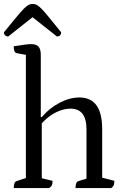

<svg xmlns="http://www.w3.org/2000/svg" viewBox="-28 -959 637 979"><path d="M42 0Q42 -32 58 -36L115 -55L104 -38V-692L116 -677L57 -688Q42 -691 42 -723Q80 -729 99.5 -731.5Q119 -734 131 -734Q157 -734 168.5 -721Q180 -708 180 -679V-356L175 -362H185Q224 -408 276 -435Q328 -462 377 -462Q493 -462 493 -301V-43L482 -56L555 -37Q555 -22 552 -14.5Q549 -7 539 0H357Q357 -32 373 -36L423 -51L413 -34V-299Q413 -405 332 -405Q304 -405 275.5 -394Q247 -383 223 -365Q199 -347 182 -326L185 -336V-39L173 -53L240 -37Q240 -22 236.5 -14.5Q233 -7 222 0ZM139 -939Q150 -939 159.5 -934Q169 -929 183.5 -914.5Q198 -900 221.5 -871Q245 -842 284 -794Q284 -785 278.5 -779Q273 -773 262 -773L127 -880H149L14 -773Q4 -773 -2 -779Q-8 -785 -8 -794Q31 -842 55 -871Q79 -900 93.5 -914.5Q108 -929 118 -934Q128 -939 139 -939Z"/></svg>

Font: Petrona
Style: Regular
Weight: 400
Designer: Ringo R. Seeber
Foundry: Ringo R. Seeber
Version: Version 2.001; ttfautohint (v1.8.3)